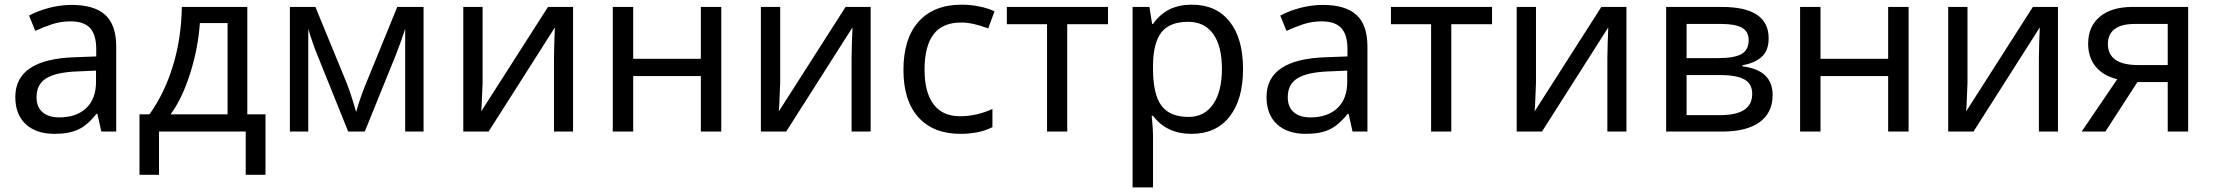

<svg xmlns="http://www.w3.org/2000/svg" viewBox="-20 -566 9519 826"><path d="M234.9 -61Q308.6 -61 350.8 -100.8Q393.1 -140.6 393.1 -213.9V-262.2L314 -258.8Q221.7 -255.4 179.4 -229.5Q137.2 -203.6 137.2 -147.9Q137.2 -106 162.8 -83.5Q188.5 -61 234.9 -61ZM416 0 398.9 -76.2H395Q355 -25.9 315.2 -8.1Q275.4 9.8 214.8 9.8Q135.7 9.8 90.8 -31.7Q45.9 -73.2 45.9 -148.9Q45.9 -312 303.2 -319.8L394 -323.2V-355Q394 -416 367.7 -445.1Q341.3 -474.1 283.2 -474.1Q240.7 -474.1 202.9 -461.4Q165 -448.7 131.8 -433.1L105 -499Q145.5 -520.5 193.4 -532.7Q241.2 -544.9 288.1 -544.9Q385.3 -544.9 432.6 -502Q480 -459 480 -365.2V0Z M959 -74.2V-466.8H839.8Q832.5 -358.9 798.1 -250.2Q763.7 -141.6 713.9 -74.2ZM1122.1 186H1037.1V0H664.1V186H580.1V-74.2H623Q688 -164.6 724.1 -283.4Q760.3 -402.3 762.2 -536.1H1043.9V-74.2H1122.1Z M1512.2 -84Q1526.9 -137.2 1549.3 -193.8L1689 -536.1H1802.2V0H1723.1V-441.9Q1706.1 -388.7 1683.1 -330.1L1549.3 0H1478L1344.2 -332Q1334.5 -355.5 1325 -383.3Q1315.4 -411.1 1306.2 -441.9V0H1227.1V-536.1H1336.9L1472.2 -207Q1490.2 -161.1 1512.2 -84Z M2056.2 -536.1V-209L2052.2 -114.3L2050.3 -86.9L2337.4 -536.1H2445.3V0H2363.3V-315.9L2364.7 -383.8L2367.2 -448.2L2082 0H1973.1V-536.1Z M2704.1 -536.1V-313H2995.1V-536.1H3083V0H2995.1V-238.8H2704.1V0H2616.2V-536.1Z M3336.4 -536.1V-209L3332.5 -114.3L3330.6 -86.9L3617.7 -536.1H3725.6V0H3643.6V-315.9L3645 -383.8L3647.5 -448.2L3362.3 0H3253.4V-536.1Z M4111.3 9.8Q3995.6 9.8 3931.2 -61.3Q3866.7 -132.3 3866.7 -265.1Q3866.7 -399.9 3931.9 -472.9Q3997.1 -545.9 4117.7 -545.9Q4156.7 -545.9 4195.1 -537.8Q4233.4 -529.8 4258.3 -517.1L4231.4 -443.8Q4163.6 -469.2 4115.7 -469.2Q4034.7 -469.2 3996.1 -418.2Q3957.5 -367.2 3957.5 -266.1Q3957.5 -168.9 3996.1 -117.4Q4034.7 -65.9 4110.4 -65.9Q4181.2 -65.9 4249.5 -97.2V-19Q4193.8 9.8 4111.3 9.8Z M4746.6 -461.9H4571.3V0H4484.4V-461.9H4311.5V-536.1H4746.6Z M5091.8 -472.2Q5012.2 -472.2 4976.8 -427.2Q4941.4 -382.3 4940.4 -286.1V-269Q4940.4 -160.2 4976.6 -111.6Q5012.7 -63 5093.8 -63Q5161.1 -63 5199 -117.7Q5236.8 -172.4 5236.8 -270Q5236.8 -368.2 5199 -420.2Q5161.1 -472.2 5091.8 -472.2ZM5106.4 9.8Q4998.5 9.8 4940.4 -67.9H4934.6L4936.5 -47.9Q4940.4 -9.8 4940.4 20V240.2H4852.5V-536.1H4924.8L4936.5 -462.9H4940.4Q4971.7 -506.8 5012.7 -526.4Q5053.7 -545.9 5107.4 -545.9Q5211.9 -545.9 5269.8 -473.4Q5327.6 -400.9 5327.6 -269Q5327.6 -137.7 5269.5 -64Q5211.4 9.8 5106.4 9.8Z M5617.7 -61Q5691.4 -61 5733.6 -100.8Q5775.9 -140.6 5775.9 -213.9V-262.2L5696.8 -258.8Q5604.5 -255.4 5562.3 -229.5Q5520 -203.6 5520 -147.9Q5520 -106 5545.7 -83.5Q5571.3 -61 5617.7 -61ZM5798.8 0 5781.7 -76.2H5777.8Q5737.8 -25.9 5698 -8.1Q5658.2 9.8 5597.7 9.8Q5518.6 9.8 5473.6 -31.7Q5428.7 -73.2 5428.7 -148.9Q5428.7 -312 5686 -319.8L5776.9 -323.2V-355Q5776.9 -416 5750.5 -445.1Q5724.1 -474.1 5666 -474.1Q5623.5 -474.1 5585.7 -461.4Q5547.9 -448.7 5514.6 -433.1L5487.8 -499Q5528.3 -520.5 5576.2 -532.7Q5624 -544.9 5670.9 -544.9Q5768.1 -544.9 5815.4 -502Q5862.8 -459 5862.8 -365.2V0Z M6398.9 -461.9H6223.6V0H6136.7V-461.9H5963.9V-536.1H6398.9Z M6587.9 -536.1V-209L6584 -114.3L6582 -86.9L6869.1 -536.1H6977.1V0H6895V-315.9L6896.5 -383.8L6898.9 -448.2L6613.8 0H6504.9V-536.1Z M7502.9 -393.1Q7502.9 -430.7 7473.9 -446.8Q7444.8 -462.9 7386.2 -462.9H7235.8V-315.9H7370.1Q7441.9 -315.9 7472.4 -333.7Q7502.9 -351.6 7502.9 -393.1ZM7518.1 -162.1Q7518.1 -207 7482.9 -225.1Q7447.8 -243.2 7379.9 -243.2H7235.8V-70.8H7381.8Q7518.1 -70.8 7518.1 -162.1ZM7588.9 -400.9Q7588.9 -349.1 7559.6 -322Q7530.3 -294.9 7476.1 -285.2V-280.8Q7543.9 -271.5 7575 -240.5Q7606 -209.5 7606 -157.2Q7606 -81.1 7550 -40.5Q7494.1 0 7389.2 0H7147.9V-536.1H7388.2Q7588.9 -536.1 7588.9 -400.9Z M7812 -536.1V-313H8103V-536.1H8190.9V0H8103V-238.8H7812V0H7724.1V-536.1Z M8444.3 -536.1V-209L8440.4 -114.3L8438.5 -86.9L8725.6 -536.1H8833.5V0H8751.5V-315.9L8752.9 -383.8L8755.4 -448.2L8470.2 0H8361.3V-536.1Z M9048.3 -377Q9048.3 -286.1 9179.2 -286.1H9305.7V-462.9H9162.6Q9106.4 -462.9 9077.4 -440.9Q9048.3 -418.9 9048.3 -377ZM9037.6 0H8935.5L9088.4 -225.1Q9026.9 -240.7 8995.1 -280.3Q8963.4 -319.8 8963.4 -377.9Q8963.4 -452.1 9013.7 -494.1Q9064 -536.1 9153.3 -536.1H9393.6V0H9305.7V-212.9H9175.3Z"/></svg>

Font: NotoSans
Style: Regular
Weight: 400
Designer: Monotype Design team
Foundry: Monotype Imaging Inc.
Version: Version 1.04; ttfautohint (v1.4.1)